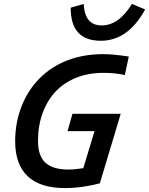

<svg xmlns="http://www.w3.org/2000/svg" viewBox="-20 -940 757 975"><path d="M634 -653 614 -559Q586 -565 560 -567.5Q534 -570 505 -570Q429 -570 367.5 -545.5Q306 -521 263 -476Q220 -430 196.5 -366Q173 -302 173 -223Q173 -149 210.5 -114Q248 -79 328 -79Q345 -79 364.5 -81Q384 -83 403 -86L460 -274H323L348 -362H593L487 -9Q440 3 397.5 9Q355 15 309 15Q184 15 120.5 -45Q57 -105 57 -223Q57 -317 89.5 -400Q122 -483 182 -543Q242 -603 323.5 -634Q405 -665 503 -665Q532 -665 562.5 -662Q593 -659 634 -653ZM496 -811Q540 -811 578 -838Q616 -865 650 -920L717 -892Q674 -813 617.5 -773Q561 -733 492 -733Q415 -733 377 -774.5Q339 -816 339 -901L405 -920Q408 -865 430.5 -838Q453 -811 496 -811Z"/></svg>

Font: Intel One Mono Medium
Style: Italic
Weight: 500
Italic angle: -16°
Monospace: yes
Designer: Fred Shallcrass
Foundry: Frere-Jones Type LLC
Version: Version 1.400;hotconv 1.1.0;makeotfexe 2.6.0;FJTRelease1.4